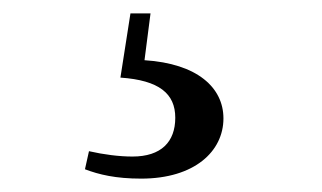

<svg xmlns="http://www.w3.org/2000/svg" viewBox="-20 -23 482 287"><path d="M160 93C218 97 242 117 242 153C242 189 221 211 178 211C158 211 135 208 113 203L107 230C128 238 153 244 191 244C271 244 314 203 314 154C314 108 275 72 196 67L205 -3H175Z"/></svg>

Font: Noto Serif CJK HK SemiBold
Style: Regular
Weight: 600
Designer: Ryoko NISHIZUKA 西塚涼子 (kana & ideographs); Frank Grießhammer (Latin, Greek & Cyrillic); Wenlong ZHANG 张文龙 (bopomofo); San
Foundry: Adobe
Version: Version 2.001;hotconv 1.1.0;makeotfexe 2.6.0